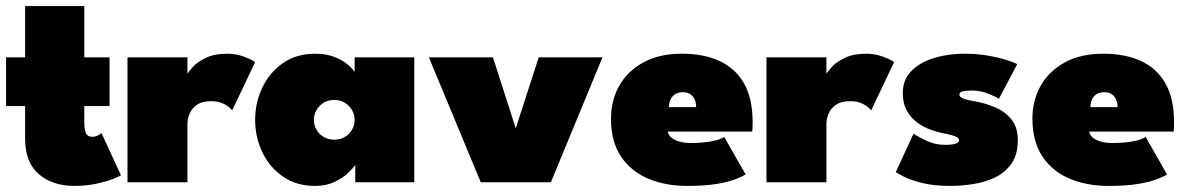

<svg xmlns="http://www.w3.org/2000/svg" viewBox="-20 -599 3910 631"><path d="M0 -410.5H62.5V-579H257V-410.5H340V-250.5H257V-197.5Q257 -179.5 261.2 -164.5Q265.5 -149.5 284 -149.5Q294 -149.5 302.8 -154.5Q311.5 -159.5 313.5 -161.5L377.5 -23Q373.5 -19.5 351.8 -11Q330 -2.5 296.8 4.8Q263.5 12 224 12Q153 12 107.8 -26.5Q62.5 -65 62.5 -144V-250.5H0Z M596 0H399V-410.5H596V-352H593.5Q599 -363 614.2 -379.5Q629.5 -396 657.2 -409.2Q685 -422.5 727 -422.5Q755 -422.5 780.5 -413.2Q806 -404 818.5 -395L743 -236Q736.5 -246 718.5 -256.2Q700.5 -266.5 673.5 -266.5Q644.5 -266.5 627.5 -254.8Q610.5 -243 603.2 -225.8Q596 -208.5 596 -192Z M1147.5 0V-57.5Q1142.5 -48.5 1125.2 -31.8Q1108 -15 1080.2 -1.5Q1052.5 12 1015.5 12Q954 12 909.8 -18.8Q865.5 -49.5 842 -99Q818.5 -148.5 818.5 -205Q818.5 -261.5 842 -311Q865.5 -360.5 909.8 -391.5Q954 -422.5 1015.5 -422.5Q1050.5 -422.5 1076.5 -412.8Q1102.5 -403 1119.8 -389.2Q1137 -375.5 1145.5 -362.5V-410.5H1341.5V0ZM1011.5 -205Q1011.5 -188 1020 -173Q1028.5 -158 1043.5 -149Q1058.5 -140 1078.5 -140Q1098.5 -140 1113.5 -149Q1128.5 -158 1137 -173Q1145.5 -188 1145.5 -205Q1145.5 -222 1137 -237Q1128.5 -252 1113.5 -261.2Q1098.5 -270.5 1078.5 -270.5Q1058.5 -270.5 1043.5 -261.2Q1028.5 -252 1020 -237Q1011.5 -222 1011.5 -205Z M1389.5 -410.5H1600L1675 -177.5L1750.5 -410.5H1960L1790.5 0H1560Z M2174.5 -166.5Q2177 -154.5 2187.2 -146.2Q2197.5 -138 2213.8 -133.5Q2230 -129 2250.5 -129Q2272.5 -129 2293.5 -131Q2314.5 -133 2332 -137.5Q2349.5 -142 2360 -149L2430.5 -25.5Q2421 -19.5 2399.2 -10.8Q2377.5 -2 2338.2 5Q2299 12 2237 12Q2167.5 12 2111 -11.5Q2054.5 -35 2021.2 -84.2Q1988 -133.5 1988 -209.5Q1988 -269.5 2015.5 -317.8Q2043 -366 2095 -394.2Q2147 -422.5 2221 -422.5Q2292.5 -422.5 2344.8 -398.5Q2397 -374.5 2425.2 -324.8Q2453.5 -275 2453.5 -197.5Q2453.5 -193.5 2453.2 -181.8Q2453 -170 2452 -166.5ZM2268 -247Q2267.5 -263.5 2261.8 -274.5Q2256 -285.5 2246.5 -290.8Q2237 -296 2224 -296Q2212.5 -296 2202.2 -291.2Q2192 -286.5 2185.5 -275.8Q2179 -265 2178.5 -247Z M2696 0H2499V-410.5H2696V-352H2693.5Q2699 -363 2714.2 -379.5Q2729.5 -396 2757.2 -409.2Q2785 -422.5 2827 -422.5Q2855 -422.5 2880.5 -413.2Q2906 -404 2918.5 -395L2843 -236Q2836.5 -246 2818.5 -256.2Q2800.5 -266.5 2773.5 -266.5Q2744.5 -266.5 2727.5 -254.8Q2710.5 -243 2703.2 -225.8Q2696 -208.5 2696 -192Z M3148 -422.5Q3193.5 -422.5 3231 -415.5Q3268.5 -408.5 3293 -400.2Q3317.5 -392 3323 -388L3263 -274.5Q3254 -280.5 3228.5 -291Q3203 -301.5 3172 -301.5Q3155 -301.5 3144 -298.8Q3133 -296 3133 -288Q3133 -280 3146.5 -274.8Q3160 -269.5 3189 -265Q3216.5 -260 3248.2 -247.2Q3280 -234.5 3302.5 -208.5Q3325 -182.5 3325 -138.5Q3325 -90.5 3303.8 -60.8Q3282.5 -31 3248.8 -15.2Q3215 0.5 3176.5 6.2Q3138 12 3104 12Q3051 12 3013.2 3Q2975.5 -6 2953.5 -17Q2931.5 -28 2924 -33.5L2982.5 -160Q2995.5 -150 3024.8 -136.5Q3054 -123 3084 -123Q3109 -123 3120.5 -126.8Q3132 -130.5 3132 -137.5Q3132 -143 3126.5 -147Q3121 -151 3109 -154.5Q3097 -158 3077.5 -161.5Q3060 -165 3037.8 -173Q3015.5 -181 2994.8 -196Q2974 -211 2960.5 -235Q2947 -259 2947 -293.5Q2947 -338 2976 -366.5Q3005 -395 3051 -408.8Q3097 -422.5 3148 -422.5Z M3559.5 -166.5Q3562 -154.5 3572.2 -146.2Q3582.5 -138 3598.8 -133.5Q3615 -129 3635.5 -129Q3657.5 -129 3678.5 -131Q3699.5 -133 3717 -137.5Q3734.5 -142 3745 -149L3815.5 -25.5Q3806 -19.5 3784.2 -10.8Q3762.5 -2 3723.2 5Q3684 12 3622 12Q3552.5 12 3496 -11.5Q3439.5 -35 3406.2 -84.2Q3373 -133.5 3373 -209.5Q3373 -269.5 3400.5 -317.8Q3428 -366 3480 -394.2Q3532 -422.5 3606 -422.5Q3677.5 -422.5 3729.8 -398.5Q3782 -374.5 3810.2 -324.8Q3838.5 -275 3838.5 -197.5Q3838.5 -193.5 3838.2 -181.8Q3838 -170 3837 -166.5ZM3653 -247Q3652.5 -263.5 3646.8 -274.5Q3641 -285.5 3631.5 -290.8Q3622 -296 3609 -296Q3597.5 -296 3587.2 -291.2Q3577 -286.5 3570.5 -275.8Q3564 -265 3563.5 -247Z"/></svg>

Font: League Spartan Thin Black
Style: Regular
Weight: 900
Version: Version 2.002